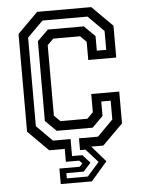

<svg xmlns="http://www.w3.org/2000/svg" viewBox="-59 -746 723 967"><g transform="rotate(-5 303.0 -263.0)"><path d="M208.5 174.5V96H311L326 80L311 65H244V0H165.5L62.5 -103V-597L165.5 -700H439L542.5 -597V-436H401V-528L370.5 -558.5H234.5L204 -528V-172L234.5 -141.5H370.5L401 -172V-264H542.5V-103L439 0H378L447.5 80L366 174.5ZM241.5 148.5H347.5L408 80L347.5 12.5H320V-47H416L495.5 -127V-222H448V-149L393.5 -94.5H211.5L156.5 -149V-552.5L211.5 -606.5H393.5L448 -552.5V-479H495.5V-574.5L416 -654H188.5L109 -574.5V-127L188.5 -47H277.5V39H329.5L367 80L329.5 122H241.5Z"/></g></svg>

Font: Tourney Medium
Style: Regular
Weight: 500
Designer: Tyler Finck
Foundry: Etcetera Type Co
Version: Version 1.015